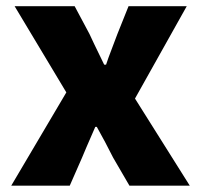

<svg xmlns="http://www.w3.org/2000/svg" viewBox="-20 -589 638 609"><path d="M15.6 0 190.4 -295.9 26.4 -569.3H216.8L263.7 -481.4Q270.5 -465.8 310.5 -383.8H316.4Q322.3 -402.3 335.9 -437.5Q349.6 -472.7 352.5 -481.4L387.7 -569.3H572.3L408.2 -276.4L582 0H390.6L338.9 -88.9Q313.5 -139.6 287.1 -186.5H282.2Q248 -108.4 240.2 -88.9L201.2 0Z"/></svg>

Font: Bpmf Zihi Sans Heavy
Style: Heavy
Weight: 900
Foundry: But Ko
Version: Version 1.320